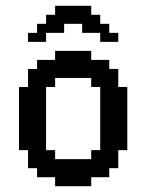

<svg xmlns="http://www.w3.org/2000/svg" viewBox="-20 -645 508 665"><path d="M295.9 -93.8V-125H327.1V-343.8H295.9V-375H170.9V-343.8H139.6V-125H170.9V-93.8ZM170.9 0V-31.2H108.4V-62.5H77.1V-125H45.9V-343.8H77.1V-406.2H108.4V-437.5H170.9V-468.8H295.9V-437.5H358.4V-406.2H389.6V-343.8H420.9V-125H389.6V-62.5H358.4V-31.2H295.9V0ZM77.1 -500V-531.2H108.4V-562.5H139.6V-593.8H170.9V-625H295.9V-593.8H327.1V-562.5H358.4V-531.2H389.6V-500H327.1V-531.2H264.6V-562.5H202.1V-531.2H139.6V-500Z"/></svg>

Font: Terminal Grotesque
Style: Regular
Weight: 400
Designer: Raphaël Bastide
Foundry: http://raphaelbastide.com
Version: Version 1.0